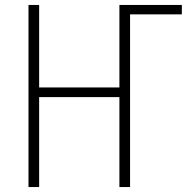

<svg xmlns="http://www.w3.org/2000/svg" viewBox="-20 -755 790 775"><path d="M95 0V-735H138V-402H462V-735H714V-697H505V0H462V-363H138V0Z"/></svg>

Font: Zed Sans Extralight Extended
Style: Regular
Weight: 200
Width: 7
Designer: Belleve Invis
Foundry: Belleve Invis
Version: Version 1.0.0; ttfautohint (v1.8.4)